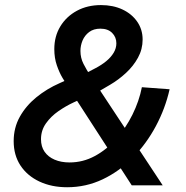

<svg xmlns="http://www.w3.org/2000/svg" viewBox="-20 -748 749 775"><path d="M511.7 0 251.5 -402.3Q244.6 -413.1 232.2 -433.8Q219.7 -454.6 209.5 -484.1Q199.2 -513.7 199.2 -549.8Q199.2 -601.6 223.6 -641.6Q248 -681.6 290.5 -704.6Q333 -727.5 387.7 -727.5Q436.5 -727.5 474.4 -709.7Q512.2 -691.9 533.9 -660.4Q555.7 -628.9 555.7 -588.4Q555.7 -549.3 537.1 -515.4Q518.6 -481.4 488.5 -453.6Q458.5 -425.8 424.3 -405.8L366.7 -372.1L321.3 -449.7L365.2 -472.7Q389.6 -485.4 408.7 -501Q427.7 -516.6 438.7 -534.9Q449.7 -553.2 449.7 -573.2Q449.7 -598.1 432.6 -615.2Q415.5 -632.3 385.3 -632.3Q357.9 -632.3 339.8 -618.7Q321.8 -605 313.2 -584.5Q304.7 -564 304.7 -542.5Q304.7 -514.2 317.1 -490Q329.6 -465.8 344.7 -442.4L636.7 0ZM251 7.8Q188.5 7.8 139.4 -15.1Q90.3 -38.1 62.7 -79.8Q35.2 -121.6 35.2 -178.2Q35.2 -232.4 60.1 -276.9Q85 -321.3 127 -355.5Q168.9 -389.6 220.2 -412.1L262.2 -431.2L307.6 -348.6L276.9 -334.5Q246.1 -320.3 215.8 -299.3Q185.5 -278.3 165.5 -250Q145.5 -221.7 145.5 -186Q145.5 -156.2 159.9 -135.5Q174.3 -114.7 200.4 -103.5Q226.6 -92.3 260.7 -92.3Q314.9 -92.3 362.8 -118.2Q410.6 -144 449.2 -187.5Q487.8 -231 514.6 -285.2Q541.5 -339.4 552.7 -396L664.6 -387.7Q647 -309.6 608.9 -238.5Q570.8 -167.5 516.4 -111.8Q461.9 -56.2 394.5 -24.2Q327.1 7.8 251 7.8Z"/></svg>

Font: Reddit Sans SemiBold
Style: Italic
Weight: 600
Italic angle: -11.25°
Designer: Stephen Hutchings
Version: Version 1.013